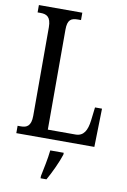

<svg xmlns="http://www.w3.org/2000/svg" viewBox="-101 -773 699 1054"><g transform="rotate(10 249.0 -246.5)"><path d="M28 0H463L468 -214H429L420 -139C413 -84 395 -49 349 -49H195V-606C195 -662 215 -673 253 -673H270V-714H28V-673H44C78 -673 103 -662 103 -603V-110C103 -52 78 -41 47 -41H28ZM202 208V221H235C259 179 290 113 303 71V61H228C223 110 211 163 202 208Z"/></g></svg>

Font: Noto Serif Lao ExtCond
Style: Regular
Weight: 400
Width: 2
Designer: Monotype Design Team
Foundry: Monotype Imaging Inc.
Version: Version 2.004